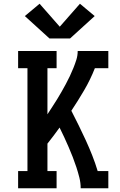

<svg xmlns="http://www.w3.org/2000/svg" viewBox="-20 -1008 640 1028"><path d="M77 0V-92H127V-643H77V-735H283V-643H234V-396Q247 -416 260 -436Q273 -456 285.5 -476Q298 -496 309.5 -516.5Q321 -537 332.5 -558Q344 -579 354 -600.5Q364 -622 373 -644Q382 -666 389 -688.5Q396 -711 396 -735H560V-643H488Q464 -582 431 -525.5Q398 -469 362 -415Q382 -376 401.5 -336.5Q421 -297 439.5 -256.5Q458 -216 474 -175.5Q490 -135 503 -92H560V0H412Q412 -29 405 -57Q398 -85 389 -112.5Q380 -140 369.5 -167Q359 -194 347.5 -220.5Q336 -247 324 -273Q312 -299 299 -325Q283 -303 267 -281.5Q251 -260 234 -239V-92H283V0ZM355 -802H245L113 -922L192 -988L300 -865L408 -988L487 -922Z"/></svg>

Font: Iosevka Curly Slab SmBdEx
Style: Regular
Weight: 600
Width: 7
Monospace: yes
Designer: Belleve Invis
Foundry: Belleve Invis
Version: Version 11.1.0; ttfautohint (v1.8.3)